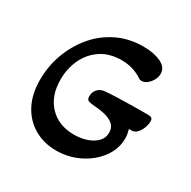

<svg xmlns="http://www.w3.org/2000/svg" viewBox="-149 -790 940 947"><g transform="rotate(30 320.5 -317.0)"><path d="M288 13Q219 13 164 -18Q109 -49 77 -108Q45 -167 45 -251Q45 -327 70.5 -397.5Q96 -468 143 -524.5Q190 -581 257 -614Q324 -647 406 -647Q466 -647 506 -628Q546 -609 546 -572Q546 -554 536.5 -536.5Q527 -519 512 -507Q497 -495 481 -495Q471 -495 465 -500Q413 -535 347 -535Q277 -535 229 -502.5Q181 -470 156.5 -417Q132 -364 132 -302Q132 -209 184.5 -154Q237 -99 325 -99Q363 -99 396 -110Q429 -121 450 -142Q471 -163 471 -193Q471 -223 453 -239Q435 -255 406 -262.5Q377 -270 343 -272Q319 -274 307.5 -278Q296 -282 296 -302Q296 -326 311 -342Q326 -358 348 -360Q378 -363 420 -364.5Q462 -366 507.5 -366.5Q553 -367 593 -367Q606 -367 613 -362.5Q620 -358 620 -344Q620 -327 612.5 -307Q605 -287 592 -273Q579 -259 562 -259H546Q549 -249 551.5 -236.5Q554 -224 554 -208Q554 -164 533 -124.5Q512 -85 475 -54Q438 -23 390 -5Q342 13 288 13Z"/></g></svg>

Font: Akaya Telivigala
Style: Regular
Weight: 400
Designer: Vaishnavi Murthy Yerkadithaya, Juan Luis Blanco Aristondo
Version: Version 1.002; ttfautohint (v1.8.3)